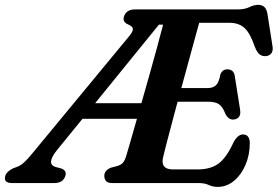

<svg xmlns="http://www.w3.org/2000/svg" viewBox="-68 -738 1120 774"><path d="M734 0H385.5Q366.5 0 359.5 -8.2Q352.5 -16.5 352.5 -29Q352.5 -41 360 -49.2Q367.5 -57.5 379 -62L405.5 -69Q419 -73 427 -81.5Q435 -90 441 -110Q444.5 -121.5 456.2 -162Q468 -202.5 484 -259H264.5L163 -134.5Q117.5 -78.5 154 -65.5L180 -58.5Q202 -49.5 195.5 -29.5Q187 0 150.5 0H-19Q-55.5 0 -46.5 -29.5Q-42 -46 -15 -59.5L2.5 -66Q17.5 -72 32.2 -86.2Q47 -100.5 65.5 -123.5L453 -592.5Q469.5 -612.5 467.5 -622.5Q465.5 -632.5 449.5 -639Q425 -649 431.5 -670.5Q440.5 -700 476.5 -700H890Q918 -700 937 -709.2Q956 -718.5 973.5 -718.5Q1004 -718.5 1010 -683L1030.5 -552Q1033.5 -534 1026.5 -524Q1019.5 -514 1006 -512Q990.5 -510 979.2 -518.2Q968 -526.5 959 -550Q940 -605.5 917 -625.8Q894 -646 858 -646H735Q728 -621.5 716.8 -580Q705.5 -538.5 691.5 -487.5Q677.5 -436.5 663 -383H769.5Q790 -383 802.2 -394Q814.5 -405 820.5 -438.5Q829 -458.5 848 -458.5Q874.5 -458.5 878.5 -431L900 -295Q903 -275 894.5 -265.8Q886 -256.5 872 -256Q861 -256 853.5 -262.2Q846 -268.5 841 -278Q829.5 -308.5 814.2 -318.2Q799 -328 770.5 -328H648Q634 -276 621.8 -229.8Q609.5 -183.5 600.8 -149.8Q592 -116 589 -102Q579 -55 629.5 -55H729Q780.5 -55 812.8 -78.5Q845 -102 874 -165.5Q891 -196 911.5 -196Q939 -196 939 -159.5Q938.5 -112 921.2 -72.2Q904 -32.5 874.8 -8.5Q845.5 15.5 809 15.5Q790.5 15.5 773.8 7.8Q757 0 734 0ZM572.5 -638.5 315.5 -322H502Q517.5 -375 533.2 -431.8Q549 -488.5 563.8 -542Q578.5 -595.5 589.5 -638.5Z"/></svg>

Font: Fraunces 9pt S050 SemiBold
Style: Italic
Weight: 600
Italic angle: -16°
Version: Version 1.000; ttfautohint (v1.8.3)